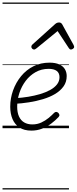

<svg xmlns="http://www.w3.org/2000/svg" viewBox="-20 -1015 607 1520"><path d="M229 19Q171 19 134 -5.5Q97 -30 79 -72.5Q61 -115 61 -170Q61 -237 83.5 -299.5Q106 -362 147 -412Q188 -462 245 -490.5Q302 -519 372 -519Q419 -519 449.5 -505Q480 -491 494 -467Q508 -443 508 -413Q508 -366 483 -331Q458 -296 416 -271Q374 -246 320.5 -230Q267 -214 209.5 -205Q152 -196 97 -193L107 -238Q155 -241 204 -249Q253 -257 297 -270Q341 -283 376 -302Q411 -321 431 -346.5Q451 -372 451 -404Q451 -437 429 -453.5Q407 -470 365 -470Q308 -470 262 -444Q216 -418 183.5 -375Q151 -332 133.5 -279Q116 -226 116 -171Q116 -124 130.5 -92.5Q145 -61 172 -45.5Q199 -30 236 -30Q275 -30 307 -45Q339 -60 364.5 -81Q390 -102 409 -122Q418 -130 426 -129Q434 -128 441 -122Q448 -115 450 -106.5Q452 -98 444 -89Q419 -62 386 -37Q353 -12 313.5 3.5Q274 19 229 19ZM250 -623Q241 -623 234.5 -630Q228 -637 228 -645Q228 -650 230 -654Q232 -658 236 -662L417 -825Q425 -832 432.5 -834.5Q440 -837 448 -837Q455 -837 461 -834Q467 -831 472 -823L562 -660Q564 -655 565.5 -651Q567 -647 567 -644Q567 -635 558 -629Q549 -623 542 -623Q536 -623 532 -626Q528 -629 525 -634L436 -769L271 -634Q264 -629 259.5 -626Q255 -623 250 -623ZM0 475H526V485H0ZM0 -20H526V0H0ZM0 -505H526V-500H0ZM0 -995H526V-985H0Z"/></svg>

Font: Playwrite SK Guides
Style: Regular
Weight: 400
Designer: Veronika Burian, José Scaglione
Foundry: TypeTogether
Version: Version 1.003